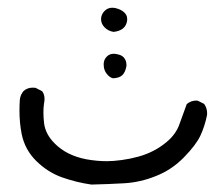

<svg xmlns="http://www.w3.org/2000/svg" viewBox="-20 -319 561 501"><path d="M30.8 -30.3Q30.8 2 36.6 30.8Q44.9 71.8 74.7 101.1Q104.5 130.4 141.4 143.6Q178.2 156.7 218.3 162.6Q262.7 161.6 304.4 159.2Q346.2 156.7 386.2 140.6Q427.7 124.5 459.7 91.8Q491.7 59.1 502.9 34.9Q514.2 10.7 520 -17.6Q520.5 -20 520.5 -22.5Q520.5 -37.1 512.7 -47.9L496.1 -56.2Q494.6 -56.6 492.7 -56.6Q478 -56.6 467.3 -47.4Q458 -22.9 449.2 2.4Q439.9 30.8 415 51.3Q383.3 78.1 340.8 89.8Q319.3 95.7 297.6 98.6Q275.9 101.6 258.8 101.6Q232.9 101.6 205.6 96.7Q153.8 86.9 122.6 55.2Q99.1 31.7 95.2 3.9Q93.3 -11.2 93.3 -24.9Q93.3 -38.6 94.7 -47.4Q96.2 -56.2 96.2 -61Q96.2 -73.2 89.8 -81.1L72.8 -89.8Q68.8 -90.3 65.4 -90.3Q51.3 -90.3 41.5 -81.5Q33.2 -71.8 31.7 -58.6Q30.8 -43.9 30.8 -30.3ZM309.1 -143.1Q310.1 -146.5 310.1 -149.4Q310.1 -152.3 309.3 -156.2Q308.6 -160.2 306.4 -164.1Q304.2 -168 302.2 -169.9Q296.4 -175.8 284.7 -177.7Q280.8 -178.7 276.9 -178.7Q267.1 -178.7 260.3 -172.9L258.3 -170.9Q250.5 -163.1 250.5 -150.9Q250.5 -133.8 262.2 -122.1Q269 -115.7 275.4 -114.7Q292 -115.7 299.3 -123Q306.6 -130.4 309.1 -143.1ZM311.5 -264.2Q312 -267.1 312 -268.8Q312 -270.5 311.5 -272.9Q311 -279.8 304.7 -286.1Q296.4 -294.4 281.2 -297.9Q276.9 -298.8 272.5 -298.8Q261.2 -298.8 252.9 -290.5Q243.7 -281.2 243.7 -269Q243.7 -256.8 253.2 -247.3Q262.7 -237.8 276.4 -235.8Q307.6 -239.3 311.5 -264.2Z"/></svg>

Font: Bakudai
Style: ExtraLight
Weight: 200
Version: Version 1.48